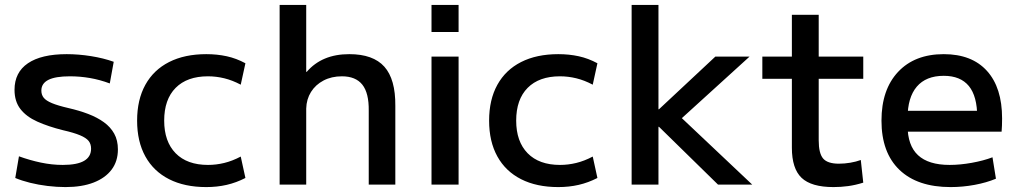

<svg xmlns="http://www.w3.org/2000/svg" viewBox="-20 -750 4128 780"><path d="M246 10Q211 10 173.5 5.5Q136 1 102 -7.5Q68 -16 42 -27L57 -115Q101 -99 146 -89.5Q191 -80 235 -80Q293 -80 321.5 -96.5Q350 -113 350 -146Q350 -165 340 -177.5Q330 -190 305 -200.5Q280 -211 236 -221Q176 -236 131.5 -256Q87 -276 63 -307Q39 -338 39 -385Q39 -456 93.5 -493Q148 -530 251 -530Q299 -530 349.5 -522Q400 -514 442 -499L426 -411Q386 -426 345.5 -433Q305 -440 264 -440Q205 -440 176.5 -425.5Q148 -411 148 -382Q148 -365 157.5 -353Q167 -341 191 -331Q215 -321 258 -311Q302 -301 338.5 -287Q375 -273 402 -253.5Q429 -234 444 -207Q459 -180 459 -143Q459 -95 433.5 -61Q408 -27 360.5 -8.5Q313 10 246 10Z M818 10Q730 10 667 -22Q604 -54 570.5 -114.5Q537 -175 537 -260Q537 -345 570.5 -405.5Q604 -466 667 -498Q730 -530 818 -530Q862 -530 901 -521.5Q940 -513 977 -493L958 -406Q924 -424 891 -432Q858 -440 825 -440Q740 -440 693.5 -393Q647 -346 647 -260Q647 -175 693.5 -127.5Q740 -80 825 -80Q858 -80 891 -88Q924 -96 958 -114L977 -27Q940 -8 901 1Q862 10 818 10Z M1116 0V-730H1224V-458H1226Q1257 -494 1300 -512Q1343 -530 1399 -530Q1496 -530 1541.5 -479Q1587 -428 1586 -320V0H1478V-300Q1479 -372 1452 -406Q1425 -440 1369 -440Q1327 -440 1294.5 -423Q1262 -406 1243.5 -376.5Q1225 -347 1224 -309V0Z M1733 -620V-730H1843V-620ZM1733 0V-520H1843V0Z M2248 10Q2160 10 2097 -22Q2034 -54 2000.5 -114.5Q1967 -175 1967 -260Q1967 -345 2000.5 -405.5Q2034 -466 2097 -498Q2160 -530 2248 -530Q2292 -530 2331 -521.5Q2370 -513 2407 -493L2388 -406Q2354 -424 2321 -432Q2288 -440 2255 -440Q2170 -440 2123.5 -393Q2077 -346 2077 -260Q2077 -175 2123.5 -127.5Q2170 -80 2255 -80Q2288 -80 2321 -88Q2354 -96 2388 -114L2407 -27Q2370 -8 2331 1Q2292 10 2248 10Z M2546 0V-730H2655V-306H2657L2886 -520H3025L2750 -270L3036 0H2897L2657 -235H2655V0Z M3366 10Q3276 10 3236.5 -27.5Q3197 -65 3197 -150V-430H3077V-520H3197V-690H3306V-520H3487V-430H3306V-180Q3306 -127 3324 -106Q3342 -85 3388 -85Q3411 -85 3434.5 -89Q3458 -93 3477 -100L3487 -8Q3455 2 3425.5 6Q3396 10 3366 10Z M3842 10Q3707 10 3634 -60Q3561 -130 3561 -260Q3561 -386 3628.5 -458Q3696 -530 3814 -530Q3928 -530 3989.5 -462Q4051 -394 4051 -269Q4051 -256 4050.5 -240Q4050 -224 4049 -215H3621V-300H3967L3950 -274Q3950 -359 3916 -400.5Q3882 -442 3814 -442Q3742 -442 3704.5 -398Q3667 -354 3667 -270V-240Q3667 -159 3709.5 -119.5Q3752 -80 3838 -80Q3880 -80 3927.5 -88.5Q3975 -97 4012 -111L4026 -24Q3988 -8 3939.5 1Q3891 10 3842 10Z"/></svg>

Font: M PLUS 1 Medium
Style: Regular
Weight: 500
Designer: Coji Morishita
Foundry: UNDERFOREST DESIGN
Version: Version 1.001